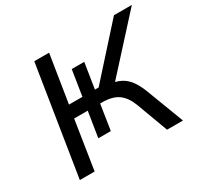

<svg xmlns="http://www.w3.org/2000/svg" viewBox="-148 -891 1120 1077"><g transform="rotate(-30 411.5 -352.5)"><path d="M79 0 191 -705H287L238 -397H325L351 -562H432L406 -397H430L707 -705H823L509 -360L486 -384Q531 -380 562 -364Q593 -348 614.5 -319Q636 -290 653 -247L747 0H644L568 -205Q546 -262 508.5 -288.5Q471 -315 405 -315H375L394 -325L367 -151H286L312 -315H224L175 0Z"/></g></svg>

Font: Nunito Sans 7pt SemiExpanded
Style: Italic
Weight: 400
Width: 6
Italic angle: -9°
Designer: Vernon Adams
Foundry: Vernon Adams
Version: Version 3.101;gftools[0.9.27]